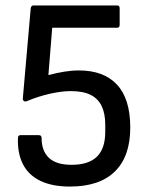

<svg xmlns="http://www.w3.org/2000/svg" viewBox="-20 -675 545 706"><path d="M237 11Q173 11 129.5 -9.5Q86 -30 65 -70Q44 -110 46 -167Q46 -178 55 -178H123Q133 -178 133 -167Q133 -120 160 -94.5Q187 -69 243 -69Q306 -69 336.5 -99Q367 -129 367 -190V-217Q367 -257 354 -284.5Q341 -312 313.5 -326Q286 -340 240 -340Q207 -340 164.5 -330.5Q122 -321 81 -304Q73 -300 68 -303.5Q63 -307 64 -314L93 -645Q95 -655 103 -655H411Q420 -655 420 -645V-584Q420 -573 411 -573H172L158 -399Q189 -407 216.5 -411.5Q244 -416 270 -416Q362 -416 410.5 -363.5Q459 -311 459 -206Q459 -100 402.5 -44.5Q346 11 237 11Z"/></svg>

Font: Sofia Sans Semi Condensed Medium
Style: Regular
Weight: 500
Designer: Botio Nikoltchev, Ani Petrova
Foundry: lettersoup
Version: Version 4.100